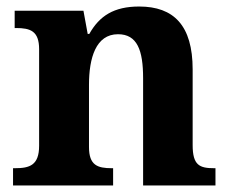

<svg xmlns="http://www.w3.org/2000/svg" viewBox="-20 -569 707 589"><path d="M20 0H327V-53H323C279 -53 253 -62 253 -118V-309C253 -391 274 -464 342 -464C401 -464 419 -415 419 -329V0H641V-53H637C592 -53 571 -62 571 -124V-356C571 -491 513 -549 407 -549C329 -549 285 -520 254 -465H249L236 -536H25V-483H29C73 -483 100 -474 100 -418V-122C100 -62 71 -53 26 -53H20Z"/></svg>

Font: Noto Serif Georgian Bold
Style: Regular
Weight: 700
Designer: Monotype Design Team, Akaki Razmadze
Foundry: Google LLC
Version: Version 2.003